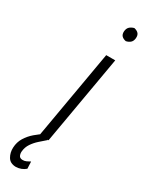

<svg xmlns="http://www.w3.org/2000/svg" viewBox="-302 -754 748 989"><g transform="rotate(30 72.0 -259.5)"><path d="M170.4 -528.3 78.6 0H24.9L116.7 -528.3ZM134.8 -680.2Q136.2 -698.2 146.2 -707.8Q156.2 -717.3 172.4 -721.7Q189 -718.3 198 -708.7Q207 -699.2 205.6 -680.7Q204.1 -663.1 194.1 -653.8Q184.1 -644.5 168 -641.1Q151.9 -644 142.8 -653.3Q133.8 -662.6 134.8 -680.2ZM47.4 -19.5 74.2 1.5Q56.6 16.6 37.4 33.7Q18.1 50.8 4.2 71.5Q-9.8 92.3 -12.2 117.7Q-13.7 131.8 -8.5 143.1Q-3.4 154.3 12.7 154.8Q24.4 155.3 35.4 150.1Q46.4 145 55.7 139.6L57.6 181.6Q45.4 191.9 31.2 197.3Q17.1 202.6 1 203.1Q-33.2 202.6 -47.6 178.2Q-62 153.8 -60.5 123.5Q-59.1 90.8 -43 64.5Q-26.9 38.1 -2.4 17.1Q22 -3.9 47.4 -19.5Z"/></g></svg>

Font: Roboto Condensed Light
Style: Italic
Weight: 300
Italic angle: -12°
Designer: Christian Robertson
Foundry: Google
Version: Version 3.0; 2020